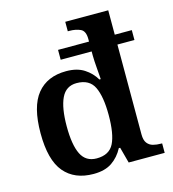

<svg xmlns="http://www.w3.org/2000/svg" viewBox="-113 -854 864 958"><g transform="rotate(-15 318.5 -375.0)"><path d="M253 10Q155 10 102 -53Q49 -116 49 -254Q49 -392 101.5 -456.5Q154 -521 252 -521Q308 -521 344.5 -497.5Q381 -474 402 -438H409Q409 -438 408 -453Q407 -468 405 -490Q403 -512 402 -532Q401 -552 401 -562V-583H241V-634H401V-647Q401 -689 377 -700Q353 -711 320 -711H312V-760H534V-634H622V-583H534V-119Q534 -89 545.5 -74Q557 -59 575.5 -54Q594 -49 617 -49H622V0H436L414 -82H407Q385 -40 348.5 -15Q312 10 253 10ZM288 -61Q353 -61 377 -109Q401 -157 401 -255Q401 -350 377 -400Q353 -450 287 -450Q232 -450 208 -399.5Q184 -349 184 -254Q184 -158 208 -109.5Q232 -61 288 -61Z"/></g></svg>

Font: Noto Naskh Arabic SemiBold
Style: Regular
Weight: 600
Designer: Monotype Design Team, David Williams, Mohamad Dakak and Nizar Qandah
Foundry: Monotype Imaging Inc.
Version: Version 2.016